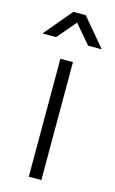

<svg xmlns="http://www.w3.org/2000/svg" viewBox="-144 -802 507 849"><g transform="rotate(15 110.0 -377.5)"><path d="M37 -627.5 110 -713.5 183.5 -627.5H246L138.5 -755H81.5L-25.5 -627.5ZM137.5 0V-540H80V0Z"/></g></svg>

Font: Vela Sans Light
Style: Regular
Weight: 300
Designer: Principal design: Mikhail Sharanda - project Manrope.
Design modification: Ravid Balaliev
Foundry: Mikhail Sharanda
Version: Version 1.001